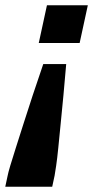

<svg xmlns="http://www.w3.org/2000/svg" viewBox="-66 -530 353 728"><path d="M-46 178 -37 136Q-35 125 -27 98Q-19 71 -6 30.5Q7 -10 23 -60.5Q39 -111 58 -168.5Q77 -226 98 -287H185Q180 -226 174.5 -168.5Q169 -111 164 -60.5Q159 -10 155 30.5Q151 71 147 98Q143 125 141 136L132 178ZM81 -367 112 -510H267L236 -367Z"/></svg>

Font: Saira Condensed Black
Style: Italic
Weight: 900
Width: 3
Italic angle: -12°
Designer: Hector Gatti with collaboration of the Omnibus-Type team
Foundry: Omnibus-Type
Version: Version 1.101